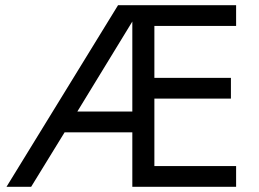

<svg xmlns="http://www.w3.org/2000/svg" viewBox="-20 -720 1000 740"><path d="M490 -290V-637L278 -290ZM575 -620V-420H870V-340H575V-80H890V0H490V-210H229L100 0H5L435 -700H890V-620Z"/></svg>

Font: Jost
Style: Regular
Weight: 400
Version: Version 3.710